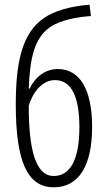

<svg xmlns="http://www.w3.org/2000/svg" viewBox="-20 -785 454 815"><path d="M47 -342C47 -102 95 10 208 10C315 10 371 -82 371 -246C371 -405 319 -492 225 -492C174 -492 130 -460 106 -409H102C107 -541 127 -625 193 -670C237 -701 312 -713 366 -717L360 -765C272 -758 209 -737 169 -710C70 -645 47 -510 47 -342ZM208 -38C130 -38 102 -153 102 -336C118 -391 158 -445 213 -445C283 -445 317 -375 317 -245C317 -107 278 -38 208 -38Z"/></svg>

Font: Noto Sans Display Condensed Light
Style: Regular
Weight: 300
Width: 3
Designer: Monotype Design Team
Foundry: Monotype Imaging Inc.
Version: Version 1.900